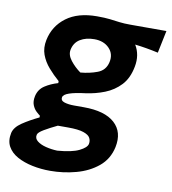

<svg xmlns="http://www.w3.org/2000/svg" viewBox="-103 -580 766 855"><g transform="rotate(10 280.5 -153.0)"><path d="M180 203.5Q138.5 203.5 99.8 195.5Q61 187.5 31.2 171.2Q1.5 155 -12.8 129.2Q-27 103.5 -19.5 67.5Q-13.5 41 18.8 19.2Q51 -2.5 93 -22.5V-30.5Q86.5 -35 75.8 -45Q65 -55 58.2 -71.8Q51.5 -88.5 56.5 -112.5Q63.5 -144 89.5 -161Q115.5 -178 148.5 -187.5V-196.5Q122 -219.5 99.8 -245.2Q77.5 -271 66.5 -301Q55.5 -331 63 -367.5Q76.5 -432.5 128.8 -471.5Q181 -510.5 267 -510.5Q302.5 -510.5 325.5 -507.8Q348.5 -505 369.5 -502.2Q390.5 -499.5 420 -499.5H582.5L561.5 -398Q534.5 -404 508.2 -408.5Q482 -413 456 -416Q482 -373 471.5 -319Q461.5 -265.5 432 -234Q402.5 -202.5 361.2 -186.2Q320 -170 275 -164Q229.5 -158.5 203.8 -149.8Q178 -141 176 -128.5Q173 -113 191.2 -107.2Q209.5 -101.5 234.5 -101.5H279Q374.5 -101.5 419 -61.2Q463.5 -21 449 49Q437 104.5 395.8 138.5Q354.5 172.5 297.2 188Q240 203.5 180 203.5ZM237 -251Q278 -254.5 313.2 -267.8Q348.5 -281 357 -319Q365.5 -356.5 340.8 -382.2Q316 -408 273 -408Q235.5 -408 209.2 -392Q183 -376 176.5 -343Q172 -319.5 191.2 -294.8Q210.5 -270 237 -251ZM196 109.5Q261.5 104.5 294 88.5Q326.5 72.5 330 55.5Q333 41 326.2 28.2Q319.5 15.5 296 7.5Q272.5 -0.5 226 -0.5H179.5Q146 15.5 121 30.2Q96 45 94 55.5Q90 72.5 104.8 84.2Q119.5 96 144.2 102.2Q169 108.5 196 109.5Z"/></g></svg>

Font: Commissioner Loud SemiBold
Style: Italic
Weight: 600
Italic angle: -12°
Designer: Kostas Bartsokas
Foundry: Kostas Bartsokas
Version: Version 1.000; ttfautohint (v1.8.3)